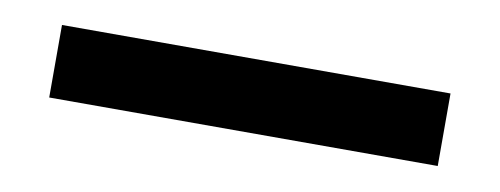

<svg xmlns="http://www.w3.org/2000/svg" viewBox="-27 54 570 219"><g transform="rotate(10 258.5 163.0)"><path d="M33 205V121H483V205Z"/></g></svg>

Font: Stick No Bills SemiBold
Style: Regular
Weight: 600
Designer: Kosala Senevirathne, Siva Puranthara, Lasantha Premarathna, Tharique Azeez
Foundry: mooniak
Version: Version 2.000